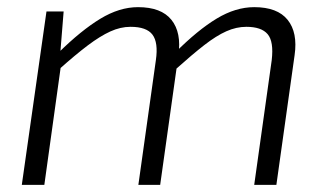

<svg xmlns="http://www.w3.org/2000/svg" viewBox="-20 -517 913 537"><path d="M158 -485 148 -361 152 -345 104 0H41L110 -485ZM366 -497Q431 -497 459.5 -461.5Q488 -426 479 -363L428 0H367L416 -349Q423 -398 406.5 -420Q390 -442 345 -442Q317 -442 288.5 -429Q260 -416 225.5 -390Q191 -364 144 -322V-370Q207 -432 260.5 -464.5Q314 -497 366 -497ZM691 -497Q756 -497 784.5 -461.5Q813 -426 804 -363L753 0H691L740 -349Q746 -401 728.5 -421.5Q711 -442 669 -442Q641 -442 613 -429.5Q585 -417 551.5 -391Q518 -365 470 -322V-370Q533 -433 586 -465Q639 -497 691 -497Z"/></svg>

Font: Exo 2 Light
Style: Italic
Weight: 300
Italic angle: -8°
Designer: Natanael Gama
Foundry: Natanael Gama
Version: Version 2.010